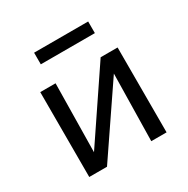

<svg xmlns="http://www.w3.org/2000/svg" viewBox="-136 -695 798 815"><g transform="rotate(-30 263.5 -287.0)"><path d="M400 -574V-517H135V-574ZM453 -416V0H378L384 -328L161 0H74V-416H149L144 -81L370 -416Z"/></g></svg>

Font: EauTestInfant Medium
Style: Regular
Weight: 500
Designer: Christian Thalmann (Catharsis Fonts)
Version: Version 0.001;PS 000.001;hotconv 1.0.88;makeotf.lib2.5.64775